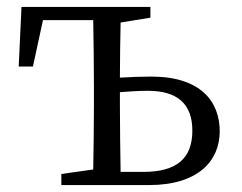

<svg xmlns="http://www.w3.org/2000/svg" viewBox="-20 -534 697 554"><path d="M328 -38C327 -94 326 -174 326 -228V-268C351 -270 379 -272 407 -272C492 -272 535 -234 535 -157C535 -76 489 -38 393 -38ZM414 -483V-514H42L34 -342H75L104 -476H249C250 -421 251 -341 251 -286V-228C251 -176 250 -100 249 -45L157 -32V0H410C553 0 614 -71 614 -155C614 -241 559 -313 417 -313C389 -313 357 -312 326 -310C326 -360 327 -422 328 -469Z"/></svg>

Font: Source Han Serif AKR9
Style: Regular
Weight: 400
Designer: Ryoko NISHIZUKA 西塚涼子 (kana & ideographs); Frank Grießhammer (Latin, Greek & Cyrillic); Sandoll Communications 산돌커뮤니케이션, 
Foundry: Adobe Systems Incorporated
Version: Version 1.005;hotconv 1.0.107;makeotfexe 2.5.65593